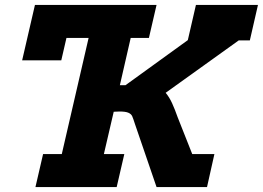

<svg xmlns="http://www.w3.org/2000/svg" viewBox="-20 -760 1068 780"><path d="M1028 -740 995 -596H950L653 -383Q668 -365 679 -341Q690 -317 702 -283L761 -134H851L821 0H616L529 -254Q521 -279 517 -288Q513 -297 501.5 -302Q490 -307 466 -307L442 -306L402 -134H485L454 0H124L155 -134H231L340 -606H250L229 -515H70L122 -740H616L585 -606H511L467 -414H490L743 -597L776 -740Z"/></svg>

Font: Arvo
Style: Bold Italic
Weight: 700
Italic angle: -13°
Designer: Anton Koovit (Cyrillic Expansion: Cyreal)
Foundry: Anton Koovit, Yassin Baggar
Version: Version 3.000